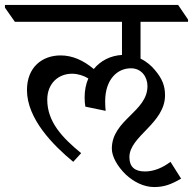

<svg xmlns="http://www.w3.org/2000/svg" viewBox="-60 -643 780 776"><path d="M236 11 268 -24C191 -87 131 -151 131 -240C131 -306 176 -345 231 -345C254 -345 277 -338 297 -326C287 -303 282 -277 282 -249C282 -236 283 -222 285 -212L367 -195C366 -206 365 -219 365 -233C365 -322 414 -367 469 -367C513 -367 536 -331 536 -295C536 -191 392 -159 392 -42C392 -10 415 30 448 62C479 91 520 113 563 113C604 113 632 102 672 79L629 11C599 34 563 50 526 50C484 50 463 31 463 -8C463 -93 607 -144 607 -258C607 -297 595 -326 566 -360C552 -377 533 -394 508 -406V-555H700V-564L660 -623H-40V-612L0 -555H433V-421C385 -418 346 -397 319 -364C276 -400 232 -419 185 -419C110 -419 49 -371 49 -279C49 -162 156 -55 236 11Z"/></svg>

Font: Noto Serif Devanagari
Style: Regular
Weight: 400
Designer: Universal Thirst, Indian Type Foundry and the Monotype Design Team
Foundry: Monotype Imaging Inc.
Version: Version 2.004